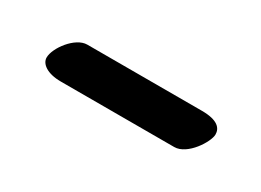

<svg xmlns="http://www.w3.org/2000/svg" viewBox="-21 -401 399 293"><g transform="rotate(30 179.0 -254.5)"><path d="M275 -220C298 -220 320 -255 320 -268C320 -279 312 -289 284 -289H82C61 -289 38 -258 38 -241C38 -230 51 -220 75 -220Z"/></g></svg>

Font: Libertinus Serif Semibold
Style: Regular
Weight: 600
Designer: Philipp H. Poll, Khaled Hosny
Foundry: Caleb Maclennan
Version: Version 7.050;RELEASE